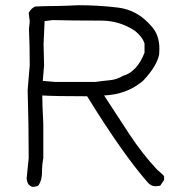

<svg xmlns="http://www.w3.org/2000/svg" viewBox="-20 -720 690 736"><path d="M346 -406Q374 -410 401 -412.5Q428 -415 451 -429Q506 -445 534 -518V-553Q526 -579 497 -602Q438 -641 368 -641Q258 -641 182 -643L151 -639L147 -551L149 -470L144 -410L190 -406ZM111 -4H103Q97 -6 91 -11.5Q85 -17 82 -35L90 -114Q90 -245 86 -375L94 -470Q94 -549 91 -609L94 -638L90 -671Q100 -689 115 -695Q153 -697 196 -697Q219 -697 281 -700Q357 -700 432 -691Q507 -682 560 -620Q591 -587 591 -533L590 -510Q579 -463 528 -410Q467 -358 379 -354Q423 -286 475 -207Q527 -128 583 -69Q607 -49 609 -44V-30L594 -8L576 -6Q559 -6 546 -21Q449 -132 314 -351Q190 -351 142 -354Q142 -324 146 -245V-114Q141 -88 141 -59Q141 -30 128 -10Q123 -6 118.5 -5.5Q114 -5 111 -4Z"/></svg>

Font: Yozai
Style: Regular
Weight: 400
Designer: LXGW / Y.OzVox
Foundry: LXGW / Y.OzVox
Version: Version 0.861;October 22, 2024